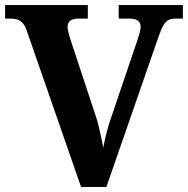

<svg xmlns="http://www.w3.org/2000/svg" viewBox="-20 -734 738 754"><path d="M85.2 -613.2Q78.7 -632.5 69.5 -642.8Q60.2 -653.1 48.6 -657.1Q37.1 -661 22.9 -661H0V-714H324.9V-661H287.4Q267.2 -661 256.3 -653Q245.4 -644.9 245.4 -628.1Q245.4 -621.9 246.9 -613.9Q248.5 -605.8 251.1 -598.1Q253.7 -590.4 255.7 -581.8L356.4 -277.1Q362.3 -260.8 367.4 -238.5Q372.5 -216.2 377.5 -194Q382.5 -171.9 385.2 -153.7Q388.4 -170.7 393.2 -191.2Q397.9 -211.7 404.1 -233.2Q410.3 -254.8 417.2 -274.2L518.5 -573Q522.7 -584.5 525.6 -594.8Q528.4 -605.2 530.3 -613.9Q532.2 -622.6 532.2 -628.8Q532.2 -644.4 521.8 -652.7Q511.4 -661 488.8 -661H446.1V-714H698.2V-661H669.9Q653.2 -661 642 -655.6Q630.7 -650.1 621.6 -634.5Q612.5 -618.9 602 -588.2L397.9 0H298.3Z"/></svg>

Font: Noto Serif Gurmukhi
Style: Regular
Weight: 400
Designer: Vaibhav Singh and the Monotype Design Team
Foundry: Monotype Imaging Inc.
Version: Version 2.003